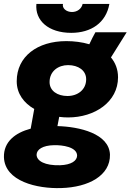

<svg xmlns="http://www.w3.org/2000/svg" viewBox="-41 -743 664 976"><path d="M305 -146C441 -146 559 -225 559 -350C559 -391 545 -425 523 -451L603 -579H444C435 -563 424 -542 413 -518C376 -529 336 -534 296 -534C149 -534 44 -456 44 -330C44 -266 81 -219 133 -189L115 -89C36 -68 -23 -22 -21 56C-17 179 148 217 270 213C410 209 520 149 518 43C514 -64 363 -99 251 -102L260 -149C275 -147 290 -146 305 -146ZM264 97C188 99 146 76 145 44C145 17 176 -4 234 -5C277 -6 349 4 351 47C351 74 322 95 264 97ZM302 -255C251 -255 211 -281 211 -326C211 -381 255 -412 305 -412C357 -412 397 -385 397 -340C397 -287 354 -255 302 -255ZM321 -576C422 -576 498 -627 515 -723H379C374 -699 352 -682 325 -682C296 -682 274 -701 279 -723H144C136 -639 205 -576 321 -576Z"/></svg>

Font: Fixel Display ExtraBold
Style: Italic
Weight: 800
Italic angle: -10°
Designer: AlfaBravo + MacPaw
Foundry: Kyrylo Tkachov, Marchela Mozhyna, Serhii Makarenko, Maria Weinstein, Zakhar Kryvoshyya
Version: Version 1.210;Glyphs 3.2 (3217)